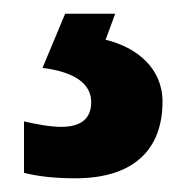

<svg xmlns="http://www.w3.org/2000/svg" viewBox="-20 -20 270 280"><path d="M217 128C217 80 180 49 134 38L148 0H75L42 79C89 85 113 102 113 129C113 154 97 165 69 165C53 165 32 161 15 157V232C34 237 59 240 90 240C174 240 217 199 217 128Z"/></svg>

Font: Noto Sans Display SemiCondensed
Style: Bold
Weight: 700
Width: 4
Designer: Monotype Design Team
Foundry: Monotype Imaging Inc.
Version: Version 1.900